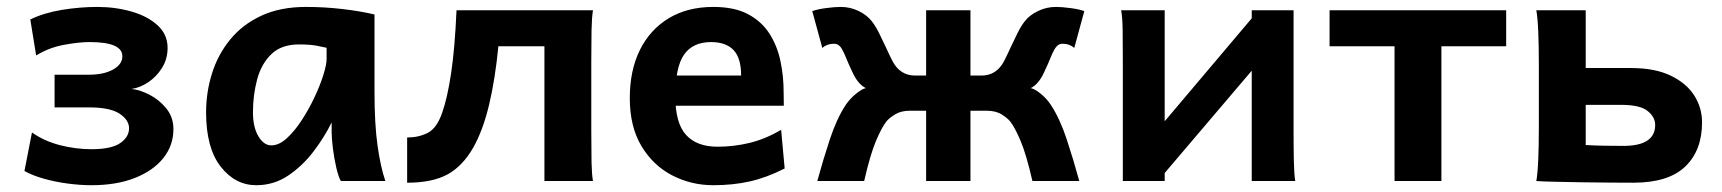

<svg xmlns="http://www.w3.org/2000/svg" viewBox="-20 -528 5023 560"><path d="M246.6 12.2Q213.9 12.2 177 7.3Q140.1 2.4 106.9 -7.1Q73.7 -16.6 51.3 -29.3L73.2 -141.6Q109.4 -116.2 155.3 -104.5Q201.2 -92.8 246.6 -92.8Q304.7 -92.8 330.6 -110.6Q356.4 -128.4 356.4 -153.8Q356.4 -178.2 328.6 -196.5Q300.8 -214.8 239.3 -214.8H139.2V-310.1H239.3Q282.7 -310.1 309.8 -325.2Q336.9 -340.3 336.9 -363.8Q336.9 -405.3 241.7 -405.3Q209.5 -405.3 166.3 -397.2Q123 -389.2 85.4 -366.2L68.4 -471.2Q108.4 -490.7 161.1 -499.3Q213.9 -507.8 263.7 -507.8Q316.4 -507.8 363.3 -494.4Q410.2 -481 439.5 -454.3Q468.8 -427.7 468.8 -388.2Q468.8 -356 452.6 -330.1Q436.5 -304.2 412.4 -288.1Q388.2 -272 363.8 -268.6Q388.2 -266.1 416.5 -251.5Q444.8 -236.8 465.3 -211.4Q485.8 -186 485.8 -151.4Q485.8 -104 456.5 -67.1Q427.2 -30.3 373.5 -9Q319.8 12.2 246.6 12.2Z M1104 0H974.1Q967.3 -11.7 960.9 -38.8Q954.6 -65.9 950.9 -95.5Q947.3 -125 947.3 -143.1V-170.9Q926.8 -128.9 894.8 -86.7Q862.8 -44.4 820.8 -16.1Q778.8 12.2 727.5 12.2Q666 12.2 623.5 -42.2Q581.1 -96.7 581.1 -200.2Q581.1 -258.3 598.1 -313.2Q615.2 -368.2 650.9 -412.1Q686.5 -456.1 741.7 -481.9Q796.9 -507.8 872.6 -507.8Q925.8 -507.8 978.3 -501.7Q1030.8 -495.6 1072.3 -485.8V-258.8Q1072.3 -166.5 1081.1 -103.8Q1089.8 -41 1104 0ZM932.6 -356.4V-388.7Q922.4 -391.1 902.8 -394.8Q883.3 -398.4 852.1 -398.4Q800.8 -398.4 771.5 -370.1Q742.2 -341.8 730 -296.4Q717.8 -251 717.8 -200.2Q717.8 -157.2 733.6 -130.6Q749.5 -104 771.5 -104Q793.5 -104 816.2 -124.5Q838.9 -145 859.6 -176.8Q880.4 -208.5 897 -243.7Q913.6 -278.8 923.1 -309.3Q932.6 -339.8 932.6 -356.4Z M1567.9 -393.1H1433.6Q1424.3 -296.9 1406.5 -222.4Q1388.7 -147.9 1360.4 -97.7Q1329.1 -43 1284.7 -19Q1240.2 4.9 1167.5 4.9V-127Q1201.2 -127 1227.5 -140.4Q1253.9 -153.8 1269.5 -198.7Q1284.7 -241.2 1295.7 -314Q1306.6 -386.7 1311.5 -498H1709.5Q1706.1 -477.5 1705.3 -439.7Q1704.6 -401.9 1704.6 -351.6V-146.5Q1704.6 -90.3 1705.3 -54.7Q1706.1 -19 1709.5 0H1567.9Z M2266.1 -219.7H1891.1V-307.6H2141.6Q2141.6 -358.9 2119.4 -382.1Q2097.2 -405.3 2053.7 -405.3Q2001 -405.3 1975.3 -368.9Q1949.7 -332.5 1949.7 -246.6Q1949.7 -168.9 1981 -134.5Q2012.2 -100.1 2072.8 -100.1Q2120.6 -100.1 2166.7 -111.3Q2212.9 -122.6 2258.3 -149.4L2268.6 -36.6Q2215.8 -9.8 2166.7 1.2Q2117.7 12.2 2060.5 12.2Q1996.1 12.2 1940.4 -16.6Q1884.8 -45.4 1850.8 -102.1Q1816.9 -158.7 1816.9 -241.7Q1816.9 -322.8 1846.4 -382.3Q1876 -441.9 1930.7 -474.9Q1985.4 -507.8 2060.5 -507.8Q2122.1 -507.8 2161.9 -486.6Q2201.7 -465.3 2224.4 -429.7Q2247.1 -394 2256.3 -349.9Q2265.6 -305.7 2265.6 -259.8Q2265.6 -252.9 2265.9 -239.7Q2266.1 -226.6 2266.1 -219.7Z M2810.5 -498V0H2681.2V-498ZM2776.4 -205.1V-307.6H2842.3Q2886.2 -307.6 2908.2 -349.1Q2917 -366.2 2927.2 -388.7Q2937.5 -411.1 2948.2 -432.4Q2959 -453.6 2969.2 -466.3Q2983.4 -484.4 3008.1 -496.1Q3032.7 -507.8 3059.6 -507.8Q3077.1 -507.8 3102.5 -504.4Q3127.9 -501 3142.6 -495.6L3113.3 -388.2Q3099.6 -400.4 3079.6 -400.4Q3070.8 -400.4 3065.2 -395.8Q3059.6 -391.1 3055.7 -384.3Q3049.3 -373 3043.5 -358.2Q3037.6 -343.3 3025.4 -317.4Q3009.3 -282.2 2986.3 -271Q2997.6 -269 3015.1 -254.9Q3032.7 -240.7 3044.9 -222.2Q3071.3 -182.1 3091.3 -121.6Q3111.3 -61 3127.9 0H2991.2Q2973.6 -77.1 2956.8 -116.9Q2939.9 -156.7 2926.3 -173.8Q2918.5 -183.6 2901.4 -194.3Q2884.3 -205.1 2856.9 -205.1ZM2715.3 -307.6V-205.1H2634.8Q2607.9 -205.1 2590.6 -194.3Q2573.2 -183.6 2565.4 -173.8Q2551.8 -156.7 2534.9 -116.9Q2518.1 -77.1 2500.5 0H2363.8Q2380.4 -61 2400.4 -121.6Q2420.4 -182.1 2446.8 -222.2Q2459.5 -240.7 2477.1 -254.9Q2494.6 -269 2505.4 -271Q2482.4 -282.2 2466.3 -317.4Q2454.1 -343.3 2448.2 -358.2Q2442.4 -373 2436 -384.3Q2432.6 -391.1 2426.8 -395.8Q2420.9 -400.4 2412.1 -400.4Q2392.1 -400.4 2378.4 -388.2L2349.1 -495.6Q2363.8 -501 2389.2 -504.4Q2414.6 -507.8 2432.1 -507.8Q2459.5 -507.8 2483.9 -496.1Q2508.3 -484.4 2522.5 -466.3Q2532.7 -453.6 2543.5 -432.4Q2554.2 -411.1 2564.5 -388.7Q2574.7 -366.2 2583.5 -349.1Q2605.5 -307.6 2649.4 -307.6Z M3630.9 -474.6 3709 -413.6 3377 -23.4 3299.8 -83ZM3250 -498H3377V0H3254.9V-349.1Q3254.9 -399.9 3254.4 -438.7Q3253.9 -477.5 3250 -498ZM3757.8 0H3630.9V-498H3752.9V-148.9Q3752.9 -98.6 3753.7 -59.6Q3754.4 -20.5 3757.8 0Z M4373 -498V-393.1H4184.1V0H4047.4V-393.1H3857.9V-498Z M4468.3 -156.2V-342.3Q4468.3 -392.6 4466.6 -435.1Q4464.8 -477.5 4460.9 -498H4605V-329.6H4736.8Q4806.6 -329.6 4852.5 -307.6Q4898.4 -285.6 4921.4 -249.8Q4944.3 -213.9 4944.3 -170.9Q4944.3 -89.4 4895.3 -42.2Q4846.2 4.9 4744.1 4.9Q4718.3 4.9 4678.7 4.6Q4639.2 4.4 4596.7 3.7Q4554.2 2.9 4517.6 2.2Q4481 1.5 4460.9 0Q4464.8 -20.5 4466.6 -63.2Q4468.3 -106 4468.3 -156.2ZM4605 -222.2V-105Q4629.9 -103.5 4658.2 -103Q4686.5 -102.5 4714.8 -102.5Q4807.6 -102.5 4807.6 -163.6Q4807.6 -186.5 4785.6 -204.3Q4763.7 -222.2 4707.5 -222.2Z"/></svg>

Font: Andika
Style: Bold
Weight: 700
Designer: Victor Gaultney, Annie Olsen, Julie Remington, Don Collingsworth, Eric Hays, Becca Hirsbrunner
Foundry: SIL International
Version: Version 6.101